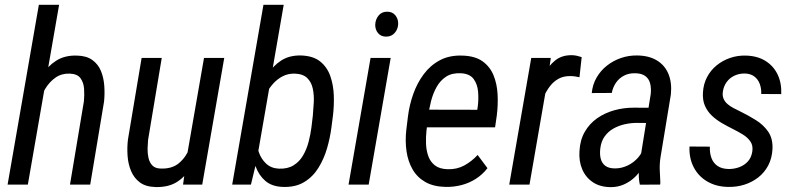

<svg xmlns="http://www.w3.org/2000/svg" viewBox="-20 -770 3316 801"><path d="M226.6 -750 96.2 0H11.7L142.1 -750ZM128.4 -282.2 97.7 -283.7Q103 -325.2 116.5 -370.4Q129.9 -415.5 153.8 -454.3Q177.7 -493.2 214.1 -516.6Q250.5 -540 301.8 -538.1Q341.3 -537.1 365.5 -519.5Q389.6 -502 401.1 -473.9Q412.6 -445.8 415 -412.4Q417.5 -378.9 414.1 -346.2L356.4 0H272L330.1 -347.7Q332.5 -373 330.8 -399.2Q329.1 -425.3 315.9 -443.6Q302.7 -461.9 270.5 -462.9Q236.8 -463.9 211.7 -446.3Q186.5 -428.7 169.4 -400.6Q152.3 -372.6 142.3 -341.1Q132.3 -309.6 128.4 -282.2Z M761.2 -127 831.1 -528.3H915.5L823.7 0H743.7ZM793 -235.4 822.3 -236.3Q816.9 -193.4 805.7 -149.2Q794.4 -105 773.2 -68.4Q752 -31.7 716.8 -10Q681.6 11.7 628.9 10.3Q587.9 9.3 563.5 -9Q539.1 -27.3 526.9 -56.4Q514.6 -85.4 512.2 -119.9Q509.8 -154.3 513.7 -187.5L570.8 -528.3H654.8L597.7 -186Q596.2 -170.4 595.7 -150.4Q595.2 -130.4 599.4 -111.6Q603.5 -92.8 615 -80.3Q626.5 -67.9 648.4 -66.9Q697.3 -64.5 727.1 -89.8Q756.8 -115.2 772.2 -155Q787.6 -194.8 793 -235.4Z M1079.1 -750H1163.6L1050.3 -97.2L1026.9 0H948.7ZM1369.1 -288.1 1362.8 -239.3Q1357.4 -196.3 1344.5 -151.6Q1331.5 -106.9 1308.3 -69.6Q1285.2 -32.2 1248.8 -10.3Q1212.4 11.7 1160.2 9.8Q1114.3 8.3 1086.9 -15.4Q1059.6 -39.1 1046.4 -75.7Q1033.2 -112.3 1030.3 -153.3Q1027.3 -194.3 1030.3 -230.5L1039.1 -296.4Q1045.4 -335.9 1059.1 -378.7Q1072.8 -421.4 1095.7 -458.3Q1118.7 -495.1 1152.8 -517.3Q1187 -539.6 1235.4 -538.6Q1286.6 -537.1 1315.9 -513.4Q1345.2 -489.7 1358.2 -452.1Q1371.1 -414.6 1372.6 -371.6Q1374 -328.6 1369.1 -288.1ZM1279.3 -238.8 1285.2 -288.6Q1287.6 -314.5 1289.1 -344Q1290.5 -373.5 1284.9 -400.4Q1279.3 -427.2 1261.5 -444.6Q1243.7 -461.9 1209 -462.9Q1182.1 -463.4 1159.9 -452.1Q1137.7 -440.9 1120.4 -421.9Q1103 -402.8 1091.1 -379.6Q1079.1 -356.4 1073.2 -333L1050.8 -193.4Q1049.8 -164.6 1059.6 -135.7Q1069.3 -106.9 1090.3 -87.4Q1111.3 -67.9 1143.1 -66.4Q1179.7 -64.9 1204.3 -80.1Q1229 -95.2 1244.1 -121.1Q1259.3 -147 1267.3 -177.7Q1275.4 -208.5 1279.3 -238.8Z M1609.9 -528.3 1518.1 0H1434.1L1525.9 -528.3ZM1545.4 -667.5Q1546.4 -689 1559.1 -704.8Q1571.8 -720.7 1593.8 -721.2Q1616.7 -721.7 1629.4 -706.1Q1642.1 -690.4 1641.1 -668.9Q1640.1 -648.4 1627 -633.1Q1613.8 -617.7 1592.3 -617.2Q1569.8 -616.7 1557.4 -631.6Q1544.9 -646.5 1545.4 -667.5Z M1839.8 9.8Q1788.6 8.8 1754.4 -10.7Q1720.2 -30.3 1701.2 -63.5Q1682.1 -96.7 1676 -138.7Q1669.9 -180.7 1674.8 -226.1L1682.1 -285.6Q1688 -332.5 1704.1 -377.9Q1720.2 -423.3 1747.6 -460.2Q1774.9 -497.1 1814.9 -518.6Q1855 -540 1908.7 -538.1Q1961.9 -536.6 1993.2 -514.2Q2024.4 -491.7 2039.1 -455.6Q2053.7 -419.4 2055.9 -376Q2058.1 -332.5 2052.7 -289.1L2045.4 -238.8H1724.6L1737.8 -312.5L1971.2 -312L1973.1 -325.2Q1977.1 -355 1974.6 -386.5Q1972.2 -418 1956.1 -440.2Q1939.9 -462.4 1903.3 -464.4Q1865.7 -466.3 1841.1 -450.2Q1816.4 -434.1 1801.3 -406.7Q1786.1 -379.4 1778.1 -347.4Q1770 -315.4 1766.6 -285.6L1759.3 -225.6Q1756.3 -198.7 1757.3 -170.7Q1758.3 -142.6 1766.8 -118.7Q1775.4 -94.7 1794.7 -79.8Q1814 -64.9 1848.1 -64Q1886.2 -63 1916.7 -79.6Q1947.3 -96.2 1972.7 -123.5L2013.7 -68.4Q1992.7 -41.5 1965.1 -23.9Q1937.5 -6.3 1905.8 2Q1874 10.3 1839.8 9.8Z M2265.6 -441.9 2189 0H2104.5L2196.3 -528.3H2277.8ZM2406.7 -531.7 2397.5 -447.8Q2388.2 -449.7 2378.7 -451.2Q2369.1 -452.6 2359.9 -452.6Q2331.1 -453.1 2310.1 -441.4Q2289.1 -429.7 2274.2 -410.2Q2259.3 -390.6 2249 -367.2Q2238.8 -343.8 2232.4 -319.8L2207.5 -305.2Q2211.9 -338.4 2221.4 -379.2Q2231 -419.9 2249 -457.3Q2267.1 -494.6 2296.4 -518.1Q2325.7 -541.5 2369.6 -539.6Q2379.4 -539.1 2388.4 -536.9Q2397.5 -534.7 2406.7 -531.7Z M2648.4 -90.3 2694.8 -377.9Q2697.3 -403.3 2692.1 -422.6Q2687 -441.9 2671.6 -453.1Q2656.2 -464.4 2628.4 -464.4Q2603 -464.8 2583 -454.3Q2563 -443.8 2550 -425.3Q2537.1 -406.7 2532.2 -382.3L2448.7 -381.8Q2452.1 -417.5 2469 -446.5Q2485.8 -475.6 2512.2 -496.3Q2538.6 -517.1 2570.8 -528.1Q2603 -539.1 2637.7 -538.6Q2687.5 -538.1 2720.7 -517.8Q2753.9 -497.6 2768.8 -461.2Q2783.7 -424.8 2778.8 -376L2735.8 -115.2Q2731.4 -87.4 2732.4 -61.5Q2733.4 -35.6 2734.9 -8.3L2733.9 0L2649.4 0.5Q2644.5 -22 2645 -44.9Q2645.5 -67.9 2648.4 -90.3ZM2701.2 -320.3 2690.9 -256.8 2637.2 -257.3Q2611.3 -257.3 2585.7 -251.5Q2560.1 -245.6 2538.3 -233.2Q2516.6 -220.7 2502.2 -200.4Q2487.8 -180.2 2484.4 -150.9Q2481.4 -127 2486.1 -108.2Q2490.7 -89.4 2505.1 -78.4Q2519.5 -67.4 2545.9 -67.4Q2573.2 -67.4 2598.6 -79.6Q2624 -91.8 2642.3 -112.8Q2660.6 -133.8 2666.5 -160.6L2679.7 -119.6Q2673.8 -94.2 2659.9 -70.6Q2646 -46.9 2626 -28.6Q2606 -10.3 2581.3 0.2Q2556.6 10.7 2528.8 10.7Q2484.4 10.7 2454.1 -9.3Q2423.8 -29.3 2409.2 -63.2Q2394.5 -97.2 2397.5 -140.1Q2399.9 -186 2419.7 -220.2Q2439.5 -254.4 2471.2 -276.6Q2502.9 -298.8 2542.2 -309.8Q2581.5 -320.8 2624 -320.8Z M3118.7 -139.2Q3122.1 -163.6 3110.1 -180.4Q3098.1 -197.3 3078.9 -209Q3059.6 -220.7 3041 -230Q3015.6 -242.7 2991.9 -256.3Q2968.3 -270 2949.7 -287.6Q2931.2 -305.2 2920.9 -328.6Q2910.6 -352.1 2912.6 -384.3Q2914.6 -419.4 2929.7 -448.2Q2944.8 -477.1 2969.7 -497.3Q2994.6 -517.6 3025.9 -528.3Q3057.1 -539.1 3091.3 -538.1Q3138.7 -537.1 3172.6 -516.4Q3206.5 -495.6 3223.9 -459.7Q3241.2 -423.8 3239.3 -377.4L3155.8 -377.9Q3156.7 -400.4 3149.7 -419.7Q3142.6 -439 3127 -450.9Q3111.3 -462.9 3086.4 -463.4Q3063 -463.4 3043.5 -454.1Q3023.9 -444.8 3011.5 -427.7Q2999 -410.6 2995.6 -387.2Q2993.2 -370.1 2998.8 -357.7Q3004.4 -345.2 3015.1 -335.9Q3025.9 -326.7 3039.3 -319.6Q3052.7 -312.5 3065.9 -306.2Q3101.1 -289.1 3133.3 -269Q3165.5 -249 3185.3 -220Q3205.1 -190.9 3202.6 -146Q3200.2 -108.4 3184.6 -79.1Q3168.9 -49.8 3143.3 -29.8Q3117.7 -9.8 3085.2 0.5Q3052.7 10.7 3016.6 9.8Q2967.8 8.8 2930.9 -12.7Q2894 -34.2 2874.3 -71.8Q2854.5 -109.4 2856.4 -158.7L2941.4 -158.2Q2940.4 -131.3 2948.2 -110.4Q2956.1 -89.4 2973.9 -77.4Q2991.7 -65.4 3020.5 -64.9Q3044.4 -64.9 3065.4 -73Q3086.4 -81.1 3100.8 -97.4Q3115.2 -113.8 3118.7 -139.2Z"/></svg>

Font: Roboto Condensed
Style: Italic
Weight: 400
Italic angle: -12°
Designer: Christian Robertson
Foundry: Google
Version: Version 3.0